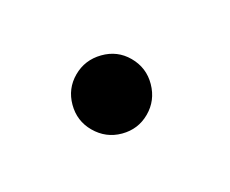

<svg xmlns="http://www.w3.org/2000/svg" viewBox="-42 -786 417 348"><g transform="rotate(30 166.5 -611.5)"><path d="M159 -685Q190 -685 211.5 -663Q233 -641 233 -611Q233 -581 211.5 -559.5Q190 -538 159 -538Q129 -538 107.5 -559.5Q86 -581 86 -611Q86 -641 107.5 -663Q129 -685 159 -685Z"/></g></svg>

Font: Martel Sans DemiBold
Style: Regular
Weight: 600
Designer: Dan Reynolds and Mathieu Réguer
Foundry: Dan Reynolds and Mathieu Réguer
Version: Version 1.001;PS 001.001;hotconv 1.0.70;makeotf.lib2.5.58329